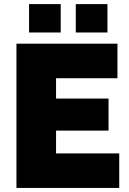

<svg xmlns="http://www.w3.org/2000/svg" viewBox="-20 -925 637 945"><path d="M123 -765.1V-904.8H278.8V-765.1ZM353 -765.1V-904.8H508.8V-765.1ZM566.9 -169.9V0H61V-710H558.1V-540H255.9V-439.9H514.2V-282.2H255.9V-169.9Z"/></svg>

Font: Rawline Black
Style: Regular
Weight: 900
Designer: Matt McInerney, Pablo Impallari, Rodrigo Fuenzalida
Foundry: Matt McInerney, Pablo Impallari, Rodrigo Fuenzalida
Version: Version 4.020;PS 004.020;hotconv 1.0.88;makeotf.lib2.5.64775